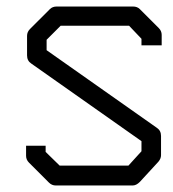

<svg xmlns="http://www.w3.org/2000/svg" viewBox="-20 -617 532 589"><path d="M414 -498 376 -538H166L123 -495V-463L461 -225Q474 -216.5 474 -200V-141Q474 -130.5 466 -121L409 -59Q398 -48 387 -48H151Q139 -48 130 -57L69 -118Q60 -127 60 -139V-170H120V-151L163 -109H374L414 -153V-184L76 -422Q63 -430.5 63 -447V-507Q63 -519 72 -528L133 -589Q141 -597 154 -597H388Q401 -597 409 -589L467 -531Q476 -522 476 -510V-478H414Z"/></svg>

Font: IBM 3270 Semi-Condensed
Style: Condensed
Weight: 400
Monospace: yes
Version: Version 2.3.1